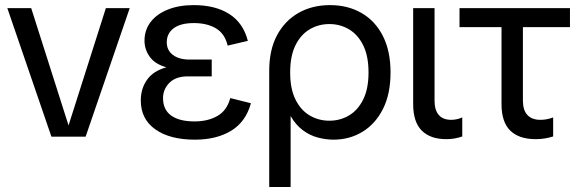

<svg xmlns="http://www.w3.org/2000/svg" viewBox="-20 -543 2309 763"><path d="M184.3 0 9.1 -510.7H104L252.4 -44.6L400.7 -510.7H495.5L320.3 0Z M754.4 12Q655 12 597.3 -28.9Q539.5 -69.7 539.5 -143.8Q539.5 -191 564.5 -226.2Q589.4 -261.4 641.2 -275.5Q595.9 -288.2 575.1 -317.3Q554.2 -346.5 554.2 -381.3Q554.2 -423.4 578.3 -455.2Q602.5 -487 646.6 -504.8Q690.7 -522.7 749.3 -522.7Q836 -522.7 891.4 -487.2Q946.7 -451.8 964.9 -380.7L884.7 -361.7Q873.6 -409.1 838.4 -430.2Q803.2 -451.3 750.5 -451.3Q697.6 -451.3 670.1 -430.7Q642.7 -410 642.7 -375Q642.7 -343.2 667.1 -324.8Q691.4 -306.3 733 -306.3H821.4V-239.5H726.2Q678.5 -239.5 653.2 -213.9Q627.9 -188.4 627.9 -153Q627.9 -107.3 660.1 -83.9Q692.3 -60.5 753.4 -60.5Q806.3 -60.5 844.2 -82.3Q882.2 -104.1 895 -153.3L977.1 -132.7Q957 -59.2 899 -23.6Q840.9 12 754.4 12Z M1049.9 200V-262.5Q1049.9 -344.4 1080.6 -402.3Q1111.3 -460.1 1165.7 -491.4Q1220.1 -522.7 1291.6 -522.7Q1362.1 -522.7 1416.6 -491.4Q1471 -460.1 1501.5 -400.2Q1532 -340.2 1532 -255.1Q1532 -169.8 1502 -110.2Q1471.9 -50.6 1420.5 -19.3Q1369.2 12 1305 12Q1274.3 12 1242.4 3.4Q1210.6 -5.1 1182.8 -26Q1155 -46.8 1134.9 -82V200ZM1288.8 -63.3Q1331.6 -63.3 1366.9 -84.2Q1402.2 -105 1423.3 -147.6Q1444.5 -190.1 1444.5 -254.9Q1444.5 -320.5 1423.3 -363.1Q1402.2 -405.6 1366.9 -426.5Q1331.6 -447.4 1288.8 -447.4Q1246.1 -447.4 1210.7 -426.5Q1175.3 -405.6 1154.2 -363.1Q1133.1 -320.5 1133.1 -254.9Q1133.1 -190.1 1154.2 -147.6Q1175.3 -105 1210.7 -84.2Q1246.1 -63.3 1288.8 -63.3Z M1753.3 10Q1690.2 10 1656 -24.1Q1621.9 -58.3 1621.9 -129V-510.7H1706.9V-142.9Q1706.9 -105.2 1723.8 -86Q1740.7 -66.8 1773 -66.8Q1781.8 -66.8 1792.8 -68.7Q1803.7 -70.6 1817 -76.3V-0.7Q1801.5 4.7 1786.2 7.3Q1770.9 10 1753.3 10Z M2108.9 10Q2042.2 10 2007.6 -24.1Q1973 -58.3 1973 -129V-468.7H2058V-142.9Q2058 -105.2 2075.9 -86Q2093.7 -66.8 2127.5 -66.8Q2138 -66.8 2150.4 -68.7Q2162.9 -70.6 2178.2 -76.3V-0.7Q2160.7 4.7 2144.2 7.3Q2127.7 10 2108.9 10ZM1806.1 -435.3V-510.7H2245V-435.3Z"/></svg>

Font: TikTok Sans Light
Style: Regular
Weight: 300
Version: Version 4.000